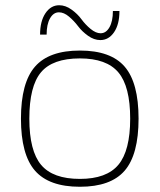

<svg xmlns="http://www.w3.org/2000/svg" viewBox="-20 -703 609 733"><path d="M113.5 -448.5Q167 -510 285 -510Q403 -510 456 -448.5Q509 -387 509 -250Q509 -113 456 -51.5Q403 10 285 10Q167 10 113.5 -51.5Q60 -113 60 -250Q60 -387 113.5 -448.5ZM92 -250Q92 -127 137 -73.5Q182 -20 285 -20Q387 -20 432 -74Q477 -128 477 -250Q477 -373 432 -426.5Q387 -480 285 -480Q181 -480 136.5 -427Q92 -374 92 -250ZM133 -571Q133 -622 153.5 -652.5Q174 -683 206 -683Q230 -683 253 -666.5Q276 -650 291 -629.5Q306 -609 326 -592.5Q346 -576 364 -576Q385 -576 398 -599Q411 -622 411 -661H436Q436 -610 415.5 -580Q395 -550 363 -550Q339 -550 316 -566.5Q293 -583 278 -603Q263 -623 243.5 -639.5Q224 -656 205 -656Q184 -656 171 -633Q158 -610 158 -571Z"/></svg>

Font: Fivo Sans Thin
Style: Regular
Weight: 250
Foundry: Alexander Slobzheninov
Version: 1.0